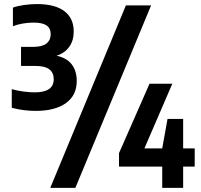

<svg xmlns="http://www.w3.org/2000/svg" viewBox="-20 -834 967 922"><path d="M151.5 -301.5Q92 -301.5 36.5 -316.5V-406Q62.5 -398.5 92.2 -394.5Q122 -390.5 147 -390.5Q238 -390.5 238 -453.5Q238 -485 216.8 -501.2Q195.5 -517.5 148 -517.5H81V-609H140Q183 -609 203.2 -625.2Q223.5 -641.5 223.5 -669.5Q223.5 -698 203.8 -711.8Q184 -725.5 141 -725.5Q116 -725.5 89.5 -721Q63 -716.5 42 -708V-797.5Q64 -805.5 95.8 -810Q127.5 -814.5 157.5 -814.5Q244 -814.5 289 -780.5Q334 -746.5 334 -682.5Q334 -639 312.2 -608.8Q290.5 -578.5 251.5 -566.5Q300.5 -556 324.5 -524.8Q348.5 -493.5 348.5 -445.5Q348.5 -376 296.5 -338.8Q244.5 -301.5 151.5 -301.5ZM221.5 68 584.5 -808H705.5L342 68ZM551.5 -34V-98.5L698 -432H807.5L673.5 -121.5H759L784.5 -263H859.5V-121.5H915V-34H859.5V68H759V-34Z"/></svg>

Font: Encode Sans Cnd
Style: Bold
Weight: 700
Width: 3
Designer: Multiple Designers
Foundry: Impallari Type
Version: Version 3.002; ttfautohint (v1.8.3) -l 8 -r 50 -G 200 -x 14 